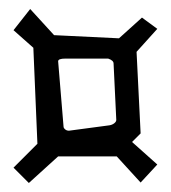

<svg xmlns="http://www.w3.org/2000/svg" viewBox="-20 -566 379 426"><path d="M10 -194 63 -247 54 -460 10 -499 47 -546 100 -488 244 -481 295 -527 329 -502 283 -451 292 -270 273 -251 329 -201 292 -161 239 -219H109L44 -160ZM223 -288Q229 -289 233.5 -292.5Q238 -296 238 -300L232 -425Q232 -432 220 -436H125Q109 -436 109 -430L121 -285Q121 -282 124.5 -279Q128 -276 133 -276Z"/></svg>

Font: Bahianita
Style: Regular
Weight: 400
Designer: Pablo Cosgaya & Dani Raskovsky
Foundry: Pablo Cosgaya & Dani Raskovsky
Version: Version 1.008